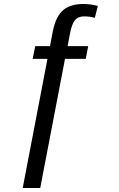

<svg xmlns="http://www.w3.org/2000/svg" viewBox="-20 -730 596 962"><path d="M455.1 -640.6 470.2 -700.2C447.4 -706.7 423.2 -710 397.5 -710C354.2 -710 320.4 -699.6 296.1 -679C271.9 -658.3 254.7 -623 244.6 -573.2L230.5 -499H156.7L143.6 -435.1H217.8L93.8 211.9H181.6L305.7 -435.1H409.7L421.9 -499H318.8L331.5 -565.9C337.7 -596.5 346 -617.8 356.4 -629.9C366.9 -641.9 381.8 -647.9 401.4 -647.9C420.6 -647.9 438.5 -645.5 455.1 -640.6Z"/></svg>

Font: Arimo
Style: Regular
Weight: 400
Designer: Steve Matteson
Foundry: Monotype Imaging Inc.
Version: Version 1.32